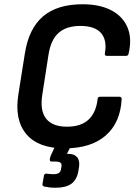

<svg xmlns="http://www.w3.org/2000/svg" viewBox="-20 -686 641 902"><path d="M283.5 11Q160.2 11 103.9 -55.6Q47.6 -122.2 66.1 -241.2L96.8 -434.8Q115.2 -552 182.1 -609Q249 -666 368.1 -666Q447.9 -666 502 -638.1Q556 -610.1 578.5 -558.2Q601 -506.2 584.3 -434.8Q582.6 -423.6 572.5 -423.6H482Q471.5 -423.6 472.5 -434.8Q484 -496 455.3 -530.1Q426.5 -564.2 357.3 -564.2Q292.2 -564.2 255.6 -531.8Q219 -499.4 208.1 -430.5L178.8 -241.7Q166.8 -166.8 196.5 -128.8Q226.3 -90.8 294.7 -90.8Q361 -90.8 396.4 -124.4Q431.8 -158 438.4 -220.2Q439.1 -231.4 449.5 -231.4H540.7Q552.2 -231.4 551.5 -220.2Q545.8 -109.9 476.6 -49.4Q407.4 11 283.5 11ZM240.4 196Q226.2 196 213.1 194.5Q200 193 190.3 191Q178.1 188 179.5 179.2L186.3 139.5Q188.6 128.8 198.1 129.8Q205 130.4 213.5 131.4Q221.9 132.4 229.9 132.4Q247.6 132.4 256.2 126.8Q264.9 121.2 266.5 108.9L268.5 98.8Q271.1 83.9 264.2 78.5Q257.2 73 240 73H224.1Q212.3 73 214 61.8Q215 56.2 216 52.1Q217 47.9 219 43.9L251.8 -26.9Q257.5 -38.1 265.3 -38.1H318.9Q331 -38.1 326 -26.3L294.5 36.9H302.1Q330.3 36.9 343.1 53.5Q356 70 351 101L348 118.7Q341 158.5 315.4 177.2Q289.7 196 240.4 196Z"/></svg>

Font: Sofia Sans Semi Condensed
Style: Italic
Weight: 400
Italic angle: -9°
Designer: Botio Nikoltchev, Ani Petrova
Foundry: lettersoup
Version: Version 4.101